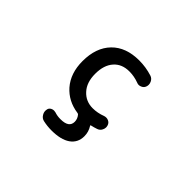

<svg xmlns="http://www.w3.org/2000/svg" viewBox="-148 -828 1297 1297"><g transform="rotate(45 500.0 -180.0)"><path d="M452.1 197.3Q411.1 197.3 372.1 188.5Q350.6 183.6 338.9 164.1Q329.1 149.4 329.1 131.8Q329.1 127 330.1 122.1Q332 103.5 349.6 94.7Q359.4 89.8 370.1 89.8Q377 89.8 384.8 91.8Q411.1 100.6 438.5 100.6Q440.4 100.6 441.4 100.6H442.4Q522.5 100.6 522.5 44.9Q522.5 17.6 503.9 -4.9Q500 -9.8 492.2 -10.7Q394.5 -24.4 333 -93.8Q269.5 -167 269.5 -282.2Q269.5 -411.1 340.3 -483.9Q411.1 -556.6 538.1 -556.6Q601.6 -556.6 663.1 -537.1Q683.6 -530.3 693.4 -509.8Q699.2 -498 699.2 -485.4Q699.2 -476.6 696.3 -467.8Q690.4 -449.2 671.9 -441.4Q662.1 -436.5 651.4 -436.5Q642.6 -436.5 633.8 -440.4Q588.9 -457 543 -457Q471.7 -457 431.6 -411.1Q390.6 -365.2 390.6 -282.2Q390.6 -199.2 434.6 -152.3Q477.5 -105.5 543 -105.5Q588.9 -105.5 634.8 -123Q643.6 -126 653.3 -126Q662.1 -126 671.9 -122.1Q690.4 -114.3 696.3 -95.7Q699.2 -86.9 699.2 -78.1Q699.2 -66.4 693.4 -54.7Q684.6 -35.2 664.1 -28.3Q641.6 -20.5 619.1 -15.6Q611.3 -14.6 615.2 -8.8Q637.7 26.4 637.7 67.4Q637.7 129.9 588.9 164.1Q541 197.3 452.1 197.3Z"/></g></svg>

Font: Rounded Mgen+ 2m medium
Style: Regular
Weight: 500
Designer: [Source Han Sans]
Ryoko NISHIZUKA  (kana & ideographs); Paul D. Hunt (Latin, Greek & Cyrillic); Wenlong ZHANG  (bopomofo
Version: Version 1.059.20150602